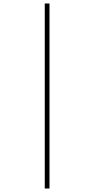

<svg xmlns="http://www.w3.org/2000/svg" viewBox="-20 -819 540 1098"><path d="M236 -799V259H263V-799Z"/></svg>

Font: Noto Serif Sinhala SemiCondensed Thin
Style: Regular
Weight: 100
Width: 4
Designer: Jelle Bosma - Monotype Design Team
Foundry: Monotype Imaging Inc.
Version: Version 2.007